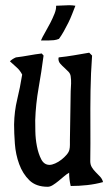

<svg xmlns="http://www.w3.org/2000/svg" viewBox="-20 -719 425 736"><path d="M205 -499Q234 -502 263.5 -507Q293 -512 322 -517L333 -506Q328 -438 327 -371Q326 -303 326.5 -236Q327 -169 326 -101Q326 -88 332 -78Q338 -68 346.5 -59.5Q355 -51 363.5 -42Q372 -33 375 -21Q346 -13 314.5 -9.5Q283 -6 251 -6Q245 -31 245 -57Q236 -52 225.5 -43Q215 -34 204 -25Q193 -16 182.5 -9.5Q172 -3 163 -3Q118 -3 92.5 -28Q67 -53 53.5 -90Q40 -127 37 -168Q34 -209 34 -242Q35 -293 46 -338Q57 -383 65 -433Q57 -449 44 -460.5Q31 -472 18 -484Q27 -493 41 -499Q66 -502 90.5 -506.5Q115 -511 140 -514L147 -506Q139 -444 128 -382Q117 -320 115 -258Q115 -244 115.5 -215.5Q116 -187 121.5 -158.5Q127 -130 138 -108.5Q149 -87 170 -87Q179 -87 191.5 -92.5Q204 -98 215.5 -107Q227 -116 235.5 -126Q244 -136 246 -145Q248 -153 248 -163.5Q248 -174 248 -183L251 -370Q252 -384 252.5 -398.5Q253 -413 251 -426Q250 -436 242.5 -444Q235 -452 226.5 -459.5Q218 -467 211 -475Q204 -483 204 -494ZM269 -697Q263 -682 256.5 -665Q250 -648 241.5 -631Q233 -614 224 -598Q215 -582 206 -570Q196 -566 186.5 -565Q177 -564 168 -564H137Q142 -576 152.5 -594Q163 -612 172.5 -630.5Q182 -649 189 -666.5Q196 -684 195 -697Q207 -697 220 -698Q233 -699 245 -699Q251 -699 257 -698.5Q263 -698 269 -697Z"/></svg>

Font: Teutonic
Style: Regular
Weight: 400
Designer: Peter Wiegel
Foundry: Peter Wiegel
Version: 1.000